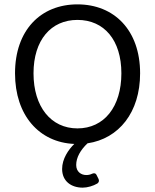

<svg xmlns="http://www.w3.org/2000/svg" viewBox="-20 -657 721 892"><path d="M386.7 8.8C532.2 -12.7 630.9 -134.8 630.9 -316.4C630.9 -516.6 510.7 -636.7 339.8 -636.7C168.9 -636.7 49.8 -516.6 49.8 -316.4C49.8 -121.1 162.1 4.9 325.2 11.7C297.9 38.1 268.6 81.1 268.6 127.9C268.6 185.5 311.5 214.8 364.3 214.8C385.7 214.8 413.1 207 432.6 195.3C440.4 189.5 441.4 181.6 437.5 173.8L428.7 156.2C423.8 146.5 416 146.5 407.2 150.4C399.4 154.3 390.6 156.2 380.9 156.2C357.4 156.2 334 141.6 334 109.4C334 74.2 354.5 39.1 386.7 8.8ZM135.7 -316.4C135.7 -470.7 216.8 -564.5 339.8 -564.5C463.9 -564.5 543.9 -470.7 543.9 -316.4C543.9 -161.1 463.9 -60.5 339.8 -60.5C216.8 -60.5 135.7 -161.1 135.7 -316.4Z"/></svg>

Font: Ed Sans Neue
Style: Regular
Weight: 400
Designer: Stephen Hutchings
Version: Version 1.004;PS 001.004;hotconv 1.0.88;makeotf.lib2.5.64775